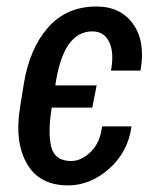

<svg xmlns="http://www.w3.org/2000/svg" viewBox="-20 -558 460 588"><path d="M198.7 -64.9Q230.5 -65.4 258.8 -93.8Q287.1 -122.1 292.5 -170.9H382.8Q372.1 -92.8 314.5 -41.5Q256.8 9.8 188.5 9.8Q100.6 9.8 62.5 -56.6Q24.4 -123 41 -227.1L52.7 -299.8Q70.3 -409.2 127 -473.6Q183.6 -538.1 275.9 -538.1Q349.1 -538.1 387.7 -484.4Q426.3 -430.7 410.2 -341.8H319.8Q330.1 -396.5 314.5 -429.2Q298.8 -461.9 262.7 -461.9Q172.9 -461.9 149.4 -296.4H275.9L262.7 -228.5H138.2V-227.1Q126 -150.4 137.2 -107.4Q148.4 -64.5 198.7 -64.9Z"/></svg>

Font: RobotoCondensed-Italic
Style: Italic
Weight: 400
Designer: Google
Version: Version 1.200311; 2013